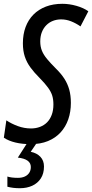

<svg xmlns="http://www.w3.org/2000/svg" viewBox="-43 -744 482 1004"><path d="M117.2 9.8Q72.8 9.8 37.4 1.2Q2 -7.3 -22.9 -23.9L-9.8 -114.7Q16.1 -97.2 50 -84.7Q84 -72.3 119.1 -72.3Q144.5 -72.3 166.3 -80.6Q188 -88.9 203.4 -104.5Q218.8 -120.1 227.5 -143.6Q236.3 -167 236.3 -197.8Q236.3 -223.6 230.2 -243.7Q224.1 -263.7 208.3 -285.6Q192.4 -307.6 163.1 -337.4Q135.7 -364.7 116.5 -390.9Q97.2 -417 86.9 -447.5Q76.7 -478 76.7 -517.6Q76.7 -564.5 90.8 -602.5Q105 -640.6 131.8 -667.7Q158.7 -694.8 197 -709.5Q235.4 -724.1 283.2 -724.1Q319.3 -724.1 356.9 -713.4Q394.5 -702.6 418.9 -685.1L377.9 -606Q354 -622.6 328.6 -632.6Q303.2 -642.6 276.9 -642.6Q253.9 -642.6 234.1 -635Q214.4 -627.4 199.5 -612.5Q184.6 -597.7 176 -576.2Q167.5 -554.7 167.5 -527.3Q167.5 -500 176.3 -478.5Q185.1 -457 203.4 -435.1Q221.7 -413.1 250 -384.8Q276.4 -358.9 293.5 -332.5Q310.5 -306.2 319.1 -275.4Q327.6 -244.6 327.6 -206.1Q327.6 -159.2 314 -119.9Q300.3 -80.6 273.7 -51.5Q247.1 -22.5 207.8 -6.3Q168.5 9.8 117.2 9.8ZM61 240.2Q42.5 240.2 26.6 238.3Q10.7 236.3 -4.4 232.4V179.2Q4.9 182.1 18.6 184.1Q32.2 186 50.8 186Q71.8 186 86.9 179Q102.1 171.9 110.1 159.2Q118.2 146.5 118.2 129.4Q118.2 108.4 101.3 96.2Q84.5 84 50.3 80.1L101.6 0H151.4L117.7 49.8Q149.4 56.2 168.2 75.9Q187 95.7 187 126.5Q187 163.6 170.4 189Q153.8 214.4 125.5 227.3Q97.2 240.2 61 240.2Z"/></svg>

Font: Open Sans Condensed Medium
Style: Italic
Weight: 500
Width: 3
Italic angle: -12°
Designer: Monotype Design Team
Foundry: Monotype Imaging Inc.
Version: Version 3.000